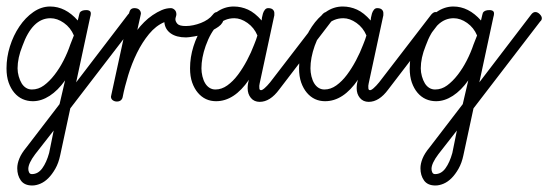

<svg xmlns="http://www.w3.org/2000/svg" viewBox="-20 -322 1685 590"><path d="M373 -277Q379 -285 386 -285Q393 -285 399.5 -278.5Q406 -272 406 -266Q406 -260 401 -256L196 11L165 155Q160 179 150 196.5Q140 214 128.5 225.5Q117 237 104 242.5Q91 248 79 248Q55 248 44 232.5Q33 217 33 195Q33 181 39.5 165Q46 149 61 131L163 -2L180 -75Q158 -44 132.5 -27.5Q107 -11 81 -11Q64 -11 49.5 -17.5Q35 -24 24 -37Q13 -50 6.5 -68.5Q0 -87 0 -112Q0 -146 10.5 -179.5Q21 -213 39.5 -240.5Q58 -268 82.5 -285Q107 -302 134 -302Q181 -302 219 -259Q221 -268 223 -276L225 -283Q230 -291 245 -291Q254 -291 257.5 -286.5Q261 -282 257 -269L214 -69ZM145 79 88 152Q67 180 67 197Q67 203 69.5 208Q72 213 78 213Q97 213 110 195Q123 177 131 148ZM196 -185Q199 -192 201.5 -199Q204 -206 207 -213Q197 -237 176.5 -251.5Q156 -266 135 -266Q107 -266 85.5 -244.5Q64 -223 49 -181Q34 -144 34 -112Q34 -100 37.5 -87.5Q41 -75 46.5 -66Q52 -57 60 -52Q68 -47 78 -47Q98 -47 115 -59.5Q132 -72 147.5 -92Q163 -112 175.5 -136.5Q188 -161 196 -185Z M377 -283Q380 -297 393 -297Q403 -297 408 -292Q413 -287 413 -280Q413 -279 412.5 -277.5Q412 -276 412 -275L402 -230Q411 -242 423 -254Q435 -266 449 -275.5Q463 -285 477 -291Q491 -297 505 -297Q511 -297 516.5 -292Q522 -287 522 -278Q522 -275 520.5 -270.5Q519 -266 519 -263Q519 -256 525 -249Q531 -242 551 -242Q562 -242 574 -244.5Q586 -247 597.5 -251.5Q609 -256 618.5 -262.5Q628 -269 634 -277Q640 -285 647 -285Q654 -285 660.5 -278.5Q667 -272 667 -266Q667 -251 651.5 -240Q636 -229 615.5 -221Q595 -213 576.5 -210Q558 -207 552 -207Q522 -207 504.5 -219.5Q487 -232 485 -254Q459 -243 438 -217.5Q417 -192 401 -159.5Q385 -127 374 -91Q363 -55 357 -24Q356 -18 351.5 -14Q347 -10 339 -10Q332 -10 326.5 -14Q321 -18 321 -25Q321 -26 321.5 -27.5Q322 -29 322 -30Z M970 -277Q977 -285 983 -285Q989 -285 996 -279Q1003 -273 1003 -266Q1003 -260 998 -256L838 -47Q810 -9 778 -9Q761 -9 751 -21Q741 -33 741 -51Q741 -64 745 -77Q700 -11 644 -11Q627 -11 613 -17.5Q599 -24 588 -37Q577 -50 570.5 -68.5Q564 -87 564 -112Q564 -146 574.5 -179.5Q585 -213 603.5 -240.5Q622 -268 646 -285Q670 -302 698 -302Q721 -302 742 -292.5Q763 -283 784 -259Q784 -262 785 -268Q786 -274 788 -280.5Q790 -287 794 -292Q798 -297 804 -297Q814 -297 818.5 -292.5Q823 -288 823 -282Q823 -276 823 -275L778 -66Q776 -58 777 -51Q777 -46 781 -45Q785 -44 793 -51Q801 -58 810 -69ZM761 -185Q765 -195 767 -200.5Q769 -206 771 -213Q761 -237 740.5 -251.5Q720 -266 700 -266Q670 -266 648.5 -244.5Q627 -223 612 -181Q599 -144 599 -112Q599 -100 602 -87.5Q605 -75 610.5 -66Q616 -57 624 -52Q632 -47 642 -47Q661 -47 678.5 -59.5Q696 -72 711 -92Q726 -112 739 -136.5Q752 -161 761 -185Z M1305 -277Q1312 -285 1318 -285Q1324 -285 1331 -279Q1338 -273 1338 -266Q1338 -260 1333 -256L1173 -47Q1145 -9 1113 -9Q1096 -9 1086 -21Q1076 -33 1076 -51Q1076 -64 1080 -77Q1035 -11 979 -11Q962 -11 948 -17.5Q934 -24 923 -37Q912 -50 905.5 -68.5Q899 -87 899 -112Q899 -146 909.5 -179.5Q920 -213 938.5 -240.5Q957 -268 981 -285Q1005 -302 1033 -302Q1056 -302 1077 -292.5Q1098 -283 1119 -259Q1119 -262 1120 -268Q1121 -274 1123 -280.5Q1125 -287 1129 -292Q1133 -297 1139 -297Q1149 -297 1153.5 -292.5Q1158 -288 1158 -282Q1158 -276 1158 -275L1113 -66Q1111 -58 1112 -51Q1112 -46 1116 -45Q1120 -44 1128 -51Q1136 -58 1145 -69ZM1096 -185Q1100 -195 1102 -200.5Q1104 -206 1106 -213Q1096 -237 1075.5 -251.5Q1055 -266 1035 -266Q1005 -266 983.5 -244.5Q962 -223 947 -181Q934 -144 934 -112Q934 -100 937 -87.5Q940 -75 945.5 -66Q951 -57 959 -52Q967 -47 977 -47Q996 -47 1013.5 -59.5Q1031 -72 1046 -92Q1061 -112 1074 -136.5Q1087 -161 1096 -185Z M1612 -277Q1618 -285 1625 -285Q1632 -285 1638.5 -278.5Q1645 -272 1645 -266Q1645 -260 1640 -256L1435 11L1404 155Q1399 179 1389 196.5Q1379 214 1367.5 225.5Q1356 237 1343 242.5Q1330 248 1318 248Q1294 248 1283 232.5Q1272 217 1272 195Q1272 181 1278.5 165Q1285 149 1300 131L1402 -2L1419 -75Q1397 -44 1371.5 -27.5Q1346 -11 1320 -11Q1303 -11 1288.5 -17.5Q1274 -24 1263 -37Q1252 -50 1245.5 -68.5Q1239 -87 1239 -112Q1239 -146 1249.5 -179.5Q1260 -213 1278.5 -240.5Q1297 -268 1321.5 -285Q1346 -302 1373 -302Q1420 -302 1458 -259Q1460 -268 1462 -276L1464 -283Q1469 -291 1484 -291Q1493 -291 1496.5 -286.5Q1500 -282 1496 -269L1453 -69ZM1384 79 1327 152Q1306 180 1306 197Q1306 203 1308.5 208Q1311 213 1317 213Q1336 213 1349 195Q1362 177 1370 148ZM1435 -185Q1438 -192 1440.5 -199Q1443 -206 1446 -213Q1436 -237 1415.5 -251.5Q1395 -266 1374 -266Q1346 -266 1324.5 -244.5Q1303 -223 1288 -181Q1273 -144 1273 -112Q1273 -100 1276.5 -87.5Q1280 -75 1285.5 -66Q1291 -57 1299 -52Q1307 -47 1317 -47Q1337 -47 1354 -59.5Q1371 -72 1386.5 -92Q1402 -112 1414.5 -136.5Q1427 -161 1435 -185Z"/></svg>

Font: Gruenewald VA
Style: Regular
Weight: 400
Designer: Peter Wiegel
Foundry: Peter Wiegel, nach dem Schriftentwurf von Dr. H. Gr¸newald
Version: Version 0.007